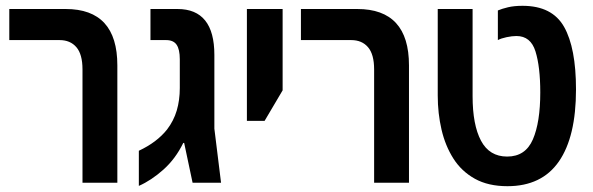

<svg xmlns="http://www.w3.org/2000/svg" viewBox="-20 -629 2042 661"><path d="M264 0V-390Q264 -442 243 -466.5Q222 -491 185 -491H12V-598H206Q384 -598 384 -404V0Z M458 11V-110Q520 -139 555 -183Q578 -213 588.5 -248.5Q599 -284 599 -326V-425Q599 -459 588 -475Q577 -491 552 -491H498V-598H591Q718 -598 718 -440V-186L741 0H643L614 -137H611Q584 -82 542.5 -45Q501 -8 458 11Z M830 -213V-598H953V-318L891 -213Z M1268 0V-390Q1268 -442 1247 -466.5Q1226 -491 1189 -491H1016V-598H1210Q1388 -598 1388 -404V0Z M1727 12Q1661 12 1615 -13.5Q1569 -39 1541 -83Q1513 -127 1500 -183Q1487 -239 1487 -300V-598H1607V-298Q1607 -199 1636 -144.5Q1665 -90 1726 -90Q1789 -90 1814.5 -149Q1840 -208 1840 -311Q1840 -399 1823.5 -452Q1807 -505 1758 -505Q1743 -505 1724 -501Q1705 -497 1694 -491V-593Q1708 -599 1729 -604Q1750 -609 1779 -609Q1881 -609 1922 -536.5Q1963 -464 1963 -321Q1963 -158 1904 -73Q1845 12 1727 12Z"/></svg>

Font: Noto Sans Hebrew Condensed SemiBold
Style: Regular
Weight: 600
Width: 3
Designer: Monotype Design Team
Foundry: Monotype Imaging Inc.
Version: Version 2.004; ttfautohint (v1.8.4.7-5d5b)